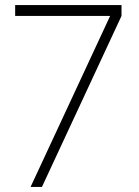

<svg xmlns="http://www.w3.org/2000/svg" viewBox="-20 -740 551 760"><path d="M101 0 416 -677H40V-720H461V-677L146 0Z"/></svg>

Font: Vela Sans ExtLt
Style: Regular
Weight: 200
Designer: Principal design: Mikhail Sharanda - project Manrope.
Design modification: Ravid Balaliev
Foundry: Mikhail Sharanda
Version: Version 1.001